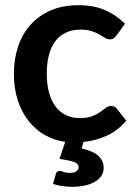

<svg xmlns="http://www.w3.org/2000/svg" viewBox="-20 -541 523 739"><path d="M209.5 117Q216.5 117 225 120.8Q233.5 124.5 249.5 124.5Q266 124.5 274.2 118.2Q282.5 112 282.5 103Q282.5 88.5 264.5 82.2Q246.5 76 209 70.5L231 5Q189 -1 153 -21.2Q117 -41.5 90.5 -74.8Q64 -108 48.8 -154Q33.5 -200 33.5 -257.5Q33.5 -314 49.8 -362.2Q66 -410.5 97.5 -445.8Q129 -481 175.5 -501Q222 -521 282.5 -521Q340 -521 383.2 -502.5Q426.5 -484 461 -449.5L428.5 -404.5Q423 -397.5 417.8 -393.5Q412.5 -389.5 402.5 -389.5Q393 -389.5 384 -395.2Q375 -401 362.5 -408.2Q350 -415.5 332.8 -421.2Q315.5 -427 290 -427Q257.5 -427 233 -415.2Q208.5 -403.5 192.2 -381.5Q176 -359.5 168 -328.2Q160 -297 160 -257.5Q160 -216.5 168.8 -184.5Q177.5 -152.5 194 -130.8Q210.5 -109 234 -97.8Q257.5 -86.5 287 -86.5Q316.5 -86.5 334.8 -93.8Q353 -101 365.5 -109.8Q378 -118.5 387.2 -125.8Q396.5 -133 408 -133Q423 -133 430.5 -121.5L466 -76.5Q432 -36.5 389 -17.8Q346 1 301 5.5L294.5 30.5Q341.5 41.5 360.2 60.2Q379 79 379 105Q379 122 370.2 135.5Q361.5 149 345.2 158.5Q329 168 306.8 173Q284.5 178 257.5 178Q237 178 219 175.2Q201 172.5 184 167L195 128.5Q198 117 209.5 117Z"/></svg>

Font: Lato
Style: Bold
Weight: 700
Designer: Lukasz Dziedzic
Foundry: tyPoland Lukasz Dziedzic
Version: Version 2.007; 2014-02-27